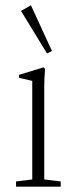

<svg xmlns="http://www.w3.org/2000/svg" viewBox="-20 -698 287 718"><path d="M155.8 -498 58.6 -657.2 95.7 -678.2 174.3 -507.3ZM40 0V-19.5L100.6 -26.9V-395.5L50.8 -407.2V-418L143.1 -446.3L148.4 -439.9Q145.5 -402.8 145.5 -377.9V-26.9L207 -19.5V0Z"/></svg>

Font: Elstob ExtraLight
Style: Regular
Weight: 200
Designer: Peter S. Baker
Version: Version 1.015